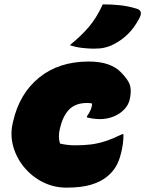

<svg xmlns="http://www.w3.org/2000/svg" viewBox="-20 -846 666 880"><path d="M387 -564Q439 -564 475.5 -551Q512 -538 534 -515Q569 -479 575.5 -456Q582 -433 577 -403L576 -397Q571 -367 550 -345Q529 -323 499.5 -311.5Q470 -300 438 -300Q423 -300 406 -302.5Q389 -305 378 -308L379 -314Q388 -325 395 -341.5Q402 -358 402 -371Q398 -373 391 -373.5Q384 -374 379 -374Q329 -374 300 -347Q271 -320 257 -266L255 -258Q245 -221 255 -188Q272 -184 289 -182Q306 -180 325 -180Q365 -180 397 -184Q429 -188 463 -199Q497 -210 540 -231H546Q546 -187 535 -145Q526 -107 510.5 -81.5Q495 -56 470 -36Q442 -13 397.5 0.5Q353 14 284 14Q227 14 177 -11Q127 -36 91.5 -78.5Q56 -121 41 -173.5Q26 -226 38 -280L40 -289Q69 -417 159.5 -490.5Q250 -564 387 -564ZM451 -826Q492 -826 530 -822Q568 -818 607 -806Q637 -797 619 -763Q596 -719 565.5 -689Q535 -659 491 -638Q475 -631 456.5 -627Q438 -623 408 -623Q386 -623 356 -626.5Q326 -630 300 -639Q354 -683 388.5 -724Q423 -765 451 -826Z"/></svg>

Font: Recursive Mn Csl St XBk
Style: Italic
Weight: 1000
Italic angle: -15°
Monospace: yes
Version: Version 1.079;hotconv 1.0.112;makeotfexe 2.5.65598; ttfautoh